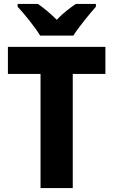

<svg xmlns="http://www.w3.org/2000/svg" viewBox="-20 -1044 573 971"><path d="M183 -864H351C378 -907 433 -974 465 -1010V-1024H363C333 -1003 299 -978 267 -944C234 -977 202 -1003 172 -1024H69V-1010C103 -974 158 -906 183 -864ZM348 -93V-670H513V-807H20V-670H185V-93Z"/></svg>

Font: Noto Sans Kannada UI SemiCondensed ExtraBold
Style: Regular
Weight: 800
Width: 4
Designer: Jelle Bosma - Monotype Design Team
Foundry: Monotype Imaging Inc.
Version: Version 2.005